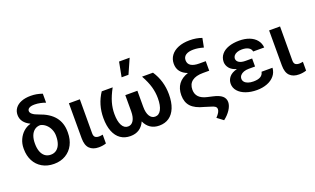

<svg xmlns="http://www.w3.org/2000/svg" viewBox="-94 -1285 3276 1997"><g transform="rotate(-20 1543.5 -286.5)"><path d="M303.7 -739.3Q337.9 -739.3 367.7 -733.9Q397.5 -728.5 431.6 -716.8V-617.2Q406.2 -627 374.3 -633.8Q342.3 -640.6 311.5 -640.6Q272.9 -640.6 252.7 -628.9Q232.4 -617.2 232.4 -596.7Q232.4 -557.6 317.4 -528.3Q430.2 -489.7 484.1 -422.4Q538.1 -355 538.1 -256.8V-247.1Q538.1 -172.9 508.3 -114.5Q478.5 -56.2 423.1 -23.2Q367.7 9.8 293.9 9.8Q219.7 9.8 164.1 -22.5Q108.4 -54.7 78.6 -111.8Q48.8 -168.9 48.8 -242.2V-251Q48.8 -302.2 69.3 -347.7Q89.8 -393.1 124.8 -424.1Q159.7 -455.1 202.1 -465.8V-468.8Q156.7 -490.2 132.6 -522.9Q108.4 -555.7 108.4 -597.7Q108.4 -640.6 132.1 -672.6Q155.8 -704.6 199.7 -721.9Q243.7 -739.3 303.7 -739.3ZM293.9 -91.8Q332 -91.8 358.4 -112.5Q384.8 -133.3 397.9 -169.7Q411.1 -206.1 411.1 -252.9V-260.7Q411.1 -296.4 396.2 -330.3Q381.3 -364.3 354.5 -388.2Q327.6 -412.1 293.9 -418.9Q256.3 -418.9 229.7 -398.2Q203.1 -377.4 189.9 -341.6Q176.8 -305.7 176.8 -260.7V-252.9Q176.8 -206.1 189.9 -169.7Q203.1 -133.3 229.5 -112.5Q255.9 -91.8 293.9 -91.8Z M773.4 -530.3 772.5 -154.3Q772.5 -123 787.4 -110.8Q802.2 -98.6 830.1 -98.6Q846.7 -98.6 871.1 -103.5V-5.9Q833 6.8 790 6.8Q724.6 6.8 688.5 -29.1Q652.3 -64.9 652.3 -142.6V-530.3Z M1058.6 -263.7Q1058.6 -183.1 1082.5 -137.9Q1106.4 -92.8 1149.4 -92.8Q1187.5 -92.8 1210 -128.9Q1232.4 -165 1232.4 -231.4V-409.2H1366.2V-231.4Q1366.2 -165 1388.7 -128.9Q1411.1 -92.8 1449.2 -92.8Q1492.2 -92.8 1516.1 -137.9Q1540 -183.1 1540 -263.7Q1540 -327.6 1522.5 -390.1Q1504.9 -452.6 1461.9 -530.3H1583Q1662.1 -411.6 1662.1 -262.7Q1662.1 -175.3 1637.5 -114Q1612.8 -52.7 1567.4 -21.5Q1522 9.8 1459 9.8Q1401.9 9.8 1361.6 -17.1Q1321.3 -43.9 1299.3 -94.2Q1277.3 -43.9 1237.1 -17.1Q1196.8 9.8 1139.6 9.8Q1076.7 9.8 1031.2 -21.5Q985.8 -52.7 961.2 -114Q936.5 -175.3 936.5 -262.7Q936.5 -411.6 1015.6 -530.3H1136.7Q1094.2 -452.1 1076.4 -389.4Q1058.6 -326.7 1058.6 -263.7ZM1291 -759.8H1408.2L1335.9 -596.7H1259.8Z M2059.6 -612.3Q2004.4 -612.3 1974.9 -592.3Q1945.3 -572.3 1945.3 -535.2Q1945.3 -495.1 1976.8 -475.1Q2008.3 -455.1 2068.4 -455.1H2139.6V-349.6H2071.3Q1991.2 -349.6 1949.2 -317.4Q1907.2 -285.2 1907.2 -222.7Q1907.2 -173.8 1936.8 -143.1Q1966.3 -112.3 2027.3 -98.6L2083 -85.9Q2151.9 -70.8 2182.9 -43.9Q2213.9 -17.1 2213.9 24.4Q2213.4 64 2184.6 108.2Q2155.8 152.3 2109.4 187.5L2042 136.7Q2087.9 89.4 2087.9 57.6Q2087.9 38.6 2074 27.3Q2060.1 16.1 2028.3 7.8L1962.9 -12.7Q1866.7 -36.6 1823 -83.3Q1779.3 -129.9 1779.3 -208Q1779.3 -281.7 1815.7 -330.8Q1852.1 -379.9 1923.3 -402.8Q1871.1 -421.9 1844.2 -456.8Q1817.4 -491.7 1817.4 -542Q1817.4 -594.7 1846.7 -634.3Q1876 -673.8 1929.4 -695.3Q1982.9 -716.8 2053.7 -716.8Q2129.4 -716.8 2189.5 -694.3L2169.9 -594.7Q2136.2 -604 2110.8 -608.2Q2085.4 -612.3 2059.6 -612.3Z M2416 -267.1Q2362.8 -282.2 2337.4 -313.7Q2312 -345.2 2311.5 -382.8Q2312 -431.2 2340.6 -466.1Q2369.1 -501 2420.2 -519Q2471.2 -537.1 2538.1 -537.1Q2600.1 -537.1 2648.9 -518.6Q2697.8 -500 2726.8 -464.6Q2755.9 -429.2 2759.8 -380.9H2637.7Q2632.8 -410.2 2605.2 -425.8Q2577.6 -441.4 2533.2 -441.4Q2502.4 -441.4 2479.7 -432.6Q2457 -423.8 2445.1 -409.2Q2433.1 -394.5 2432.6 -376Q2433.6 -348.1 2459 -332.3Q2484.4 -316.4 2531.2 -316.4H2602.5V-227.5H2531.2Q2502 -227.5 2477.5 -218.8Q2453.1 -210 2439 -193.6Q2424.8 -177.2 2424.8 -155.3Q2424.8 -135.7 2438 -120.1Q2451.2 -104.5 2476.3 -95.7Q2501.5 -86.9 2535.2 -86.9Q2586.4 -86.9 2613.5 -103.3Q2640.6 -119.6 2647.5 -153.3H2768.6Q2765.1 -102.5 2734.1 -65.7Q2703.1 -28.8 2652.1 -9.5Q2601.1 9.8 2539.1 9.8Q2472.2 9.8 2418.5 -9.3Q2364.7 -28.3 2333.7 -63.5Q2302.7 -98.6 2302.7 -144.5Q2302.7 -187 2330.1 -219.7Q2357.4 -252.4 2416 -267.1Z M2989.3 -530.3 2988.3 -154.3Q2988.3 -123 3003.2 -110.8Q3018.1 -98.6 3045.9 -98.6Q3062.5 -98.6 3086.9 -103.5V-5.9Q3048.8 6.8 3005.9 6.8Q2940.4 6.8 2904.3 -29.1Q2868.2 -64.9 2868.2 -142.6V-530.3Z"/></g></svg>

Font: Pretendard JP SemiBold
Style: Regular
Weight: 600
Designer: Base glyphs from Inter by Rasmus Andersson; Hangeul glyphs from Noto Sans CJK(Source Han Sans) by Jang Soo-young and Kan
Foundry: Kil Hyung-jin
Version: Version 1.309